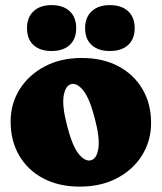

<svg xmlns="http://www.w3.org/2000/svg" viewBox="-20 -700 617 732"><path d="M292 -479Q372 -479 431.2 -447.5Q490.5 -416 523.2 -360.2Q556 -304.5 556 -231.5Q556 -163.5 522 -108.5Q488 -53.5 426.8 -21Q365.5 11.5 284.5 11.5Q204.5 11.5 145.2 -19.8Q86 -51 53.2 -107Q20.5 -163 20.5 -237Q20.5 -304 54.5 -358.8Q88.5 -413.5 149.5 -446.2Q210.5 -479 292 -479ZM327 -89Q349 -95 355 -134.5Q361 -174 341.5 -248Q322 -324.5 297.5 -355Q273 -385.5 250.5 -379Q229.5 -373.5 222.8 -335Q216 -296.5 236 -220Q255.5 -143.5 280 -113.2Q304.5 -83 327 -89ZM176.5 -505.5Q133 -505.5 108 -528Q83 -550.5 83 -592.5Q83 -634 108 -657.2Q133 -680.5 176.5 -680.5Q221 -680.5 245.8 -657.2Q270.5 -634 270.5 -592.5Q270.5 -551.5 245.8 -528.5Q221 -505.5 176.5 -505.5ZM398.5 -505.5Q355 -505.5 329.8 -528Q304.5 -550.5 304.5 -592.5Q304.5 -634 329.8 -657.2Q355 -680.5 398.5 -680.5Q443.5 -680.5 468.5 -657.2Q493.5 -634 493.5 -592.5Q493.5 -551.5 468.5 -528.5Q443.5 -505.5 398.5 -505.5Z"/></svg>

Font: Fraunces 72pt SuperSoft Black
Style: Regular
Weight: 900
Version: Version 1.000;[0bf87f6ff]